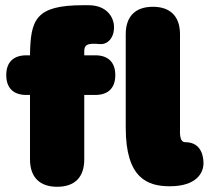

<svg xmlns="http://www.w3.org/2000/svg" viewBox="-20 -706 815 736"><path d="M199 10C267 10 303 -27 303 -95V-342H345C395 -342 422 -369 422 -418C422 -467 395 -494 345 -494H303V-505C303 -524 303 -541 349 -538L363 -537C436 -532 448 -686 319 -686H298C115 -686 97 -630 95 -494H81C31 -494 4 -467 4 -418C4 -369 31 -342 81 -342H95V-95C95 -27 132 10 199 10ZM760 -80C760 -99 756 -161 690 -161C667 -161 670 -199 670 -212V-575C670 -643 633 -680 566 -680C499 -680 462 -643 462 -575V-216C462 -23 545 8 631 8C734 8 760 -44 760 -80Z"/></svg>

Font: SN Pro Black
Style: Regular
Weight: 900
Designer: Tobias Whetton
Foundry: Supernotes
Version: Version 1.001;Glyphs 3.2 (3249)